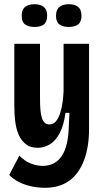

<svg xmlns="http://www.w3.org/2000/svg" viewBox="-20 -736 493 912"><path d="M194 156Q161 156 128.5 149Q96 142 69 128Q42 114 24 95L72 3Q95 28 124.5 40Q154 52 183 52Q211 52 234 40.5Q257 29 273 5.5Q289 -18 297.5 -54.5Q306 -91 307 -141L310 -200H291Q283 -140 263.5 -103.5Q244 -67 217 -50.5Q190 -34 159 -34Q126 -34 105 -49.5Q84 -65 72 -89.5Q60 -114 55 -142Q50 -170 49 -195.5Q48 -221 48 -237V-528H170V-276Q170 -259 170.5 -241Q171 -223 173 -205.5Q175 -188 179.5 -174.5Q184 -161 192.5 -153Q201 -145 215 -145Q233 -145 245 -159Q257 -173 265 -196.5Q273 -220 277 -248.5Q281 -277 282 -304V-528H403V-125Q403 -81 397 -43.5Q391 -6 379 25.5Q367 57 349.5 81.5Q332 106 309 122.5Q286 139 257.5 147.5Q229 156 194 156ZM306 -608Q279 -608 262.5 -620Q246 -632 246 -661Q246 -690 262.5 -703Q279 -716 306 -716Q336 -716 351.5 -703Q367 -690 367 -661Q367 -632 351 -620Q335 -608 306 -608ZM144 -608Q115 -608 99 -620Q83 -632 83 -662Q83 -690 99 -703Q115 -716 144 -716Q172 -716 188 -703Q204 -690 204 -662Q204 -632 188.5 -620Q173 -608 144 -608Z"/></svg>

Font: Bricolage Grotesque Condensed SemiBold
Style: Regular
Weight: 600
Width: 3
Designer: Mathieu Triay
Foundry: Atelier Triay
Version: Version 1.000;gftools[0.9.30]